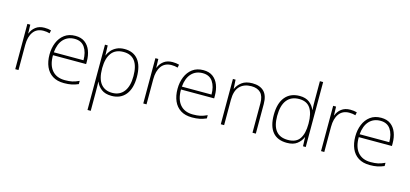

<svg xmlns="http://www.w3.org/2000/svg" viewBox="-77 -1441 4639 2170"><g transform="rotate(15 2243.0 -356.0)"><path d="M290 -631Q312 -631 331 -628.5Q350 -626 367 -621L360 -585Q342 -590 325.5 -592.5Q309 -595 288 -595Q209 -595 168.5 -539Q128 -483 128 -388V-93H90V-623H124L127 -522H130Q146 -568 186.5 -599.5Q227 -631 290 -631Z M651 -633Q719 -633 762.5 -600.5Q806 -568 827.5 -512.5Q849 -457 849 -387V-356H461Q460 -241 512.5 -179.5Q565 -118 663 -118Q712 -118 747.5 -125.5Q783 -133 828 -154V-116Q789 -99 750.5 -91Q712 -83 662 -83Q581 -83 527.5 -117Q474 -151 447.5 -212Q421 -273 421 -353Q421 -430 447 -493.5Q473 -557 524 -595Q575 -633 651 -633ZM651 -598Q571 -598 521 -544.5Q471 -491 462 -390H809Q809 -483 770 -540.5Q731 -598 651 -598Z M1226 -633Q1330 -633 1385.5 -564Q1441 -495 1441 -362Q1441 -228 1382 -155.5Q1323 -83 1218 -83Q1143 -83 1098.5 -117Q1054 -151 1036 -199H1034Q1035 -169 1035.5 -137.5Q1036 -106 1036 -77V141H998V-623H1030L1034 -507H1036Q1048 -540 1073 -568.5Q1098 -597 1136 -615Q1174 -633 1226 -633ZM1223 -598Q1130 -598 1083.5 -536.5Q1037 -475 1036 -362V-356Q1036 -235 1083 -176.5Q1130 -118 1216 -118Q1304 -118 1352.5 -181Q1401 -244 1401 -362Q1401 -598 1223 -598Z M1788 -631Q1810 -631 1829 -628.5Q1848 -626 1865 -621L1858 -585Q1840 -590 1823.5 -592.5Q1807 -595 1786 -595Q1707 -595 1666.5 -539Q1626 -483 1626 -388V-93H1588V-623H1622L1625 -522H1628Q1644 -568 1684.5 -599.5Q1725 -631 1788 -631Z M2149 -633Q2217 -633 2260.5 -600.5Q2304 -568 2325.5 -512.5Q2347 -457 2347 -387V-356H1959Q1958 -241 2010.5 -179.5Q2063 -118 2161 -118Q2210 -118 2245.5 -125.5Q2281 -133 2326 -154V-116Q2287 -99 2248.5 -91Q2210 -83 2160 -83Q2079 -83 2025.5 -117Q1972 -151 1945.5 -212Q1919 -273 1919 -353Q1919 -430 1945 -493.5Q1971 -557 2022 -595Q2073 -633 2149 -633ZM2149 -598Q2069 -598 2019 -544.5Q1969 -491 1960 -390H2307Q2307 -483 2268 -540.5Q2229 -598 2149 -598Z M2722 -633Q2810 -633 2857.5 -586Q2905 -539 2905 -440V-93H2866V-438Q2866 -521 2828 -559.5Q2790 -598 2719 -598Q2632 -598 2583 -546.5Q2534 -495 2534 -390V-93H2495V-623H2526L2532 -519H2535Q2554 -564 2599.5 -598.5Q2645 -633 2722 -633Z M3269 -83Q3158 -83 3102 -151Q3046 -219 3046 -350Q3046 -487 3106 -560Q3166 -633 3276 -633Q3346 -633 3389.5 -599.5Q3433 -566 3451 -518H3454Q3452 -547 3451.5 -577.5Q3451 -608 3451 -637V-853H3489V-93H3457L3453 -198H3451Q3432 -151 3388.5 -117Q3345 -83 3269 -83ZM3272 -118Q3369 -118 3410 -179.5Q3451 -241 3451 -353V-359Q3451 -475 3409.5 -536.5Q3368 -598 3278 -598Q3185 -598 3135.5 -535Q3086 -472 3086 -349Q3086 -234 3132 -176Q3178 -118 3272 -118Z M3868 -631Q3890 -631 3909 -628.5Q3928 -626 3945 -621L3938 -585Q3920 -590 3903.5 -592.5Q3887 -595 3866 -595Q3787 -595 3746.5 -539Q3706 -483 3706 -388V-93H3668V-623H3702L3705 -522H3708Q3724 -568 3764.5 -599.5Q3805 -631 3868 -631Z M4229 -633Q4297 -633 4340.5 -600.5Q4384 -568 4405.5 -512.5Q4427 -457 4427 -387V-356H4039Q4038 -241 4090.5 -179.5Q4143 -118 4241 -118Q4290 -118 4325.5 -125.5Q4361 -133 4406 -154V-116Q4367 -99 4328.5 -91Q4290 -83 4240 -83Q4159 -83 4105.5 -117Q4052 -151 4025.5 -212Q3999 -273 3999 -353Q3999 -430 4025 -493.5Q4051 -557 4102 -595Q4153 -633 4229 -633ZM4229 -598Q4149 -598 4099 -544.5Q4049 -491 4040 -390H4387Q4387 -483 4348 -540.5Q4309 -598 4229 -598Z"/></g></svg>

Font: Noto Sans Telugu UI ExtraLight
Style: Regular
Weight: 200
Designer: Jelle Bosma - Monotype Design Team
Foundry: Monotype Imaging Inc.
Version: Version 2.005; ttfautohint (v1.8.4.7-5d5b)